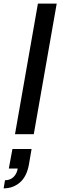

<svg xmlns="http://www.w3.org/2000/svg" viewBox="-62 -743 334 1063"><path d="M21 0 147.9 -723.1H252L125 0ZM-42 299.8 -34.2 254.9Q-5.4 254.9 13.2 236.6Q31.7 218.3 36.1 189.9H-13.2L6.8 82H112.8L98.1 168Q85.9 234.9 48.1 267.3Q10.3 299.8 -42 299.8Z"/></svg>

Font: Archivo Medium
Style: Italic
Weight: 500
Italic angle: -10°
Designer: Hector Gatti
Foundry: Omnibus-Type
Version: Version 2.001